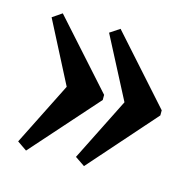

<svg xmlns="http://www.w3.org/2000/svg" viewBox="-70 -486 554 547"><g transform="rotate(15 207.0 -212.5)"><path d="M222.2 -9.8 193.4 -29.3 286.6 -215.3 192.9 -395.5 221.7 -414.6 395 -220.7V-205.6ZM51.3 -9.8 22.9 -29.3 116.2 -215.3 23.4 -395.5 51.3 -414.6 225.1 -220.7V-205.6Z"/></g></svg>

Font: Elstob 14pt
Style: Bold
Weight: 700
Designer: Peter S. Baker
Version: Version 1.015